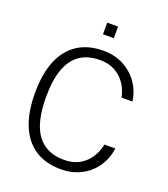

<svg xmlns="http://www.w3.org/2000/svg" viewBox="-160 -1009 993 1132"><g transform="rotate(20 336.0 -443.0)"><path d="M353 -733Q427 -733 483.5 -701.8Q540 -670.5 574 -619.5Q608 -568.5 614.5 -509.5H546.5Q538 -554.5 513.2 -592Q488.5 -629.5 448.5 -652Q408.5 -674.5 352.5 -674.5Q278 -674.5 227.8 -640.5Q177.5 -606.5 152.2 -537Q127 -467.5 127 -361Q127 -201.5 183.8 -125Q240.5 -48.5 352.5 -48.5Q408.5 -48.5 448.5 -71.2Q488.5 -94 513.2 -132Q538 -170 546.5 -215H614.5Q609.5 -172 590 -131.5Q570.5 -91 537.2 -59.2Q504 -27.5 457.8 -8.8Q411.5 10 353 10Q258 10 192 -33Q126 -76 91.8 -158.8Q57.5 -241.5 57.5 -361.5Q57.5 -482 91.8 -564.8Q126 -647.5 192 -690.2Q258 -733 353 -733ZM316 -823V-896H384V-823Z"/></g></svg>

Font: Public Sans Thin ExtraLight
Style: Regular
Weight: 250
Version: Version 1.007